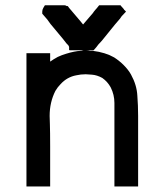

<svg xmlns="http://www.w3.org/2000/svg" viewBox="-20 -709 598 712"><path d="M166 -128.9V-91.8V-64.5V-37.1V-17.6H148.4H146.5H142.6H132.8H123H117.2H111.3H104.5H95.7H78.1V-511.7H95.7H98.6H102.5H111.3H121.1H127H132.8H140.6H148.4H166V-494.1V-491.2V-488.3V-480.5Q179.7 -490.2 194.3 -498Q209 -504.9 225.6 -509.8Q256.8 -519.5 279.3 -520.5H280.3H281.2Q285.2 -521.5 289.1 -522.5H282.2H273.4H265.6H257.8H238.3V-523.4H236.3V-535.2Q235.4 -537.1 233.4 -541L226.6 -547.9Q219.7 -556.6 212.9 -565.4Q205.1 -574.2 198.2 -583Q190.4 -591.8 183.6 -600.6L168.9 -618.2L168 -619.1L155.3 -636.7Q148.4 -644.5 136.7 -658.2V-666Q136.7 -672.9 140.6 -679.7L146.5 -689.5H157.2H166H177.7H188.5H197.3H205.1H212.9H218.8Q223.6 -689.5 227.5 -686.5H231.4L236.3 -679.7Q271.5 -638.7 277.8 -630.9Q284.2 -623 288.1 -618.2Q305.7 -638.7 324.2 -660.2Q327.1 -665 333 -671.9Q337.9 -676.8 347.7 -689.5H357.4H359.4H360.4H371.1H383.8H390.6H398.4H409.2H418.9H426.8L431.6 -683.6L433.6 -681.6L439.5 -674.8V-673.8L447.3 -666L433.6 -651.4L431.6 -649.4Q429.7 -647.5 424.8 -639.6L407.2 -619.1L357.4 -557.6L344.7 -543.9Q338.9 -535.2 327.1 -522.5H318.4H316.4H315.4H302.7H300.8Q306.6 -522.5 314.5 -520.5H323.2H324.2Q371.1 -514.6 403.3 -496.1Q422.9 -483.4 438.5 -467.8Q456.1 -450.2 465.8 -432.6Q487.3 -393.6 489.3 -354.5Q492.2 -317.4 492.2 -279.3V-17.6H474.6H472.7H468.8H459H449.2H443.4H437.5H429.7H421.9H404.3V-327.1Q404.3 -357.4 390.6 -384.8Q378.9 -406.2 359.4 -419.9Q339.8 -430.7 320.8 -432.1Q301.8 -433.6 297.9 -433.6Q279.3 -433.6 262.7 -429.7Q246.1 -426.8 230.5 -418Q216.8 -410.2 205.1 -397.5Q193.4 -385.7 185.5 -372.1Q164.1 -330.1 164.1 -279.3Q164.1 -279.3 165 -249Q166 -218.8 166 -167Z"/></svg>

Font: LeFont
Style: Default
Weight: 400
Designer: Leryon MEDIA
Version: Version 1.0